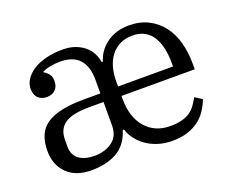

<svg xmlns="http://www.w3.org/2000/svg" viewBox="-93 -678 1009 840"><g transform="rotate(-20 411.5 -258.0)"><path d="M203 12Q131 12 90.5 -28Q50 -68 50 -133Q50 -173 62 -203Q74 -233 101.5 -252.5Q129 -272 173 -281.5Q217 -291 280 -291H354V-356Q354 -417 324.5 -449.5Q295 -482 236 -482Q210 -482 188 -477.5Q166 -473 152 -465V-463Q163 -457 173.5 -445Q184 -433 184 -411Q184 -385 169 -370.5Q154 -356 129 -356Q105 -356 89.5 -370.5Q74 -385 74 -414Q74 -436 87 -456.5Q100 -477 124 -493Q148 -509 183.5 -518.5Q219 -528 264 -528Q296 -528 321 -519Q346 -510 364 -495Q382 -480 392.5 -460Q403 -440 406 -418H412Q426 -466 468.5 -497Q511 -528 572 -528Q623 -528 661.5 -508.5Q700 -489 726 -455.5Q752 -422 765 -376Q778 -330 778 -277V-249H437V-235Q437 -150 479.5 -101Q522 -52 593 -52Q624 -52 646 -57.5Q668 -63 684 -73.5Q700 -84 711.5 -99.5Q723 -115 734 -135L767 -114Q757 -88 742 -65Q727 -42 704.5 -25Q682 -8 651.5 2Q621 12 580 12Q543 12 512.5 2Q482 -8 459 -24.5Q436 -41 420 -62.5Q404 -84 397 -107H391Q372 -44 323.5 -16Q275 12 203 12ZM238 -43Q286 -43 320 -67.5Q354 -92 354 -143V-251H289Q246 -251 217 -244.5Q188 -238 171 -225Q154 -212 146.5 -194Q139 -176 139 -152V-121Q139 -83 165 -63Q191 -43 238 -43ZM437 -293H693V-310Q693 -345 686.5 -376Q680 -407 666 -430.5Q652 -454 628.5 -467.5Q605 -481 572 -481Q538 -481 513 -468.5Q488 -456 471 -434Q454 -412 445.5 -382Q437 -352 437 -317Z"/></g></svg>

Font: IBM Plex Serif
Style: Regular
Weight: 400
Designer: Mike Abbink, Paul van der Laan, Pieter van Rosmalen
Foundry: Bold Monday
Version: Version 3.001